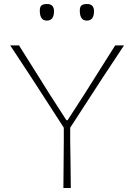

<svg xmlns="http://www.w3.org/2000/svg" viewBox="-20 -940 669 960"><path d="M297 0Q297.5 -61 298 -117Q298.5 -173 299 -238V-301.5L138 -550.5Q113.5 -588 88 -626.5Q62.5 -665 31 -713H75Q108 -660.5 132.2 -622Q156.5 -583.5 178 -549.2Q199.5 -515 225 -474L312 -339H318L402 -469Q429 -512 451.5 -547.5Q474 -583 498.5 -622Q523 -661 556 -713H600Q573 -672 545.8 -630.8Q518.5 -589.5 493 -551L331 -301.5V-238Q332 -173 332.8 -117Q333.5 -61 334 0ZM414 -837Q379 -837 379 -887Q379 -905 387.2 -912.5Q395.5 -920 415 -920Q450 -920 450 -884Q450 -837 414 -837ZM214 -837Q179 -837 179 -887Q179 -905 187.2 -912.5Q195.5 -920 215 -920Q250 -920 250 -884Q250 -837 214 -837Z"/></svg>

Font: Commissioner Loud Thin
Style: Regular
Weight: 100
Designer: Kostas Bartsokas
Foundry: Kostas Bartsokas
Version: Version 1.000; ttfautohint (v1.8.3)